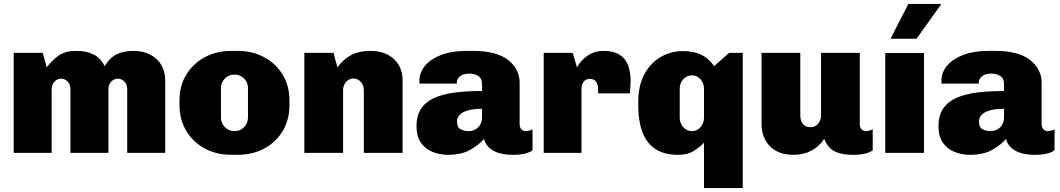

<svg xmlns="http://www.w3.org/2000/svg" viewBox="-20 -781 5415 981"><path d="M50 0V-511H198L219 -437Q248 -475 281 -498Q314 -521 370 -521Q420 -521 456.5 -503.5Q493 -486 515 -443Q541 -487 577 -504Q613 -521 661 -521Q712 -521 748.5 -501.5Q785 -482 804.5 -448.5Q824 -415 824 -371V0H630V-324Q630 -349 616 -364Q602 -379 582 -379Q569 -379 558 -372Q547 -365 540.5 -353Q534 -341 534 -324V0H340V-324Q340 -349 326 -364Q312 -379 292 -379Q279 -379 268 -372Q257 -365 250.5 -353Q244 -341 244 -324V0Z M1162 10Q1086 10 1026 -22.5Q966 -55 931.5 -112.5Q897 -170 897 -245V-266Q897 -342 931.5 -399Q966 -456 1026 -488.5Q1086 -521 1162 -521H1194Q1270 -521 1330 -488.5Q1390 -456 1424.5 -399Q1459 -342 1459 -266V-245Q1459 -169 1424.5 -111.5Q1390 -54 1330 -22Q1270 10 1194 10ZM1178 -111Q1198 -111 1213.5 -120.5Q1229 -130 1238 -146Q1247 -162 1247 -181V-330Q1247 -350 1238 -365.5Q1229 -381 1213.5 -390.5Q1198 -400 1178 -400Q1159 -400 1143 -390.5Q1127 -381 1118 -365.5Q1109 -350 1109 -330V-181Q1109 -162 1118 -146Q1127 -130 1143 -120.5Q1159 -111 1178 -111Z M1535 0V-511H1684L1704 -437Q1737 -481 1776.5 -501Q1816 -521 1873 -521Q1924 -521 1961 -501.5Q1998 -482 2017.5 -448.5Q2037 -415 2037 -371V0H1839V-320Q1839 -345 1823.5 -362.5Q1808 -380 1786 -380Q1772 -380 1759.5 -372Q1747 -364 1740 -350.5Q1733 -337 1733 -320V0Z M2269 10Q2228 10 2191 -4.5Q2154 -19 2131 -51Q2108 -83 2108 -137Q2108 -190 2131 -225Q2154 -260 2197.5 -280Q2241 -300 2303 -308Q2365 -316 2443 -316V-351Q2443 -380 2424 -392.5Q2405 -405 2378 -405Q2349 -405 2331.5 -392Q2314 -379 2314 -358V-354H2124Q2123 -356 2123 -360Q2123 -364 2123 -368Q2123 -411 2152 -445.5Q2181 -480 2235 -500.5Q2289 -521 2363 -521H2396Q2517 -521 2576 -474.5Q2635 -428 2635 -359V-148Q2635 -128 2645 -119.5Q2655 -111 2666 -111Q2675 -111 2684 -113.5Q2693 -116 2701 -120V-13Q2688 -3 2663.5 3.5Q2639 10 2600 10Q2556 10 2525 -0.5Q2494 -11 2476.5 -29Q2459 -47 2453 -71Q2427 -41 2382.5 -15.5Q2338 10 2269 10ZM2375 -111Q2393 -111 2408.5 -119.5Q2424 -128 2433.5 -144Q2443 -160 2443 -181V-225Q2397 -225 2369 -216.5Q2341 -208 2328 -193.5Q2315 -179 2315 -159Q2315 -130 2333.5 -120.5Q2352 -111 2375 -111Z M2758 0V-511H2906L2928 -437Q2931 -443 2940.5 -456.5Q2950 -470 2967 -485Q2984 -500 3008 -510.5Q3032 -521 3063 -521Q3112 -521 3142.5 -503.5Q3173 -486 3187.5 -451.5Q3202 -417 3202 -367Q3202 -355 3201 -338Q3200 -321 3198 -304H3036V-328Q3036 -342 3031 -353.5Q3026 -365 3017 -371.5Q3008 -378 2994 -378Q2984 -378 2975.5 -374Q2967 -370 2962 -363.5Q2957 -357 2954 -348Q2951 -339 2951 -328V0Z M3577 180V-52Q3561 -34 3528.5 -12Q3496 10 3443 10Q3377 10 3332 -17.5Q3287 -45 3264 -102Q3241 -159 3241 -246V-257Q3241 -345 3273 -403Q3305 -461 3357 -490.5Q3409 -520 3469 -520Q3523 -520 3561.5 -502Q3600 -484 3629 -443L3705 -511H3775V180ZM3515 -111Q3533 -111 3547 -120.5Q3561 -130 3569 -146Q3577 -162 3577 -181V-326Q3577 -346 3569 -361.5Q3561 -377 3547 -386.5Q3533 -396 3515 -396Q3498 -396 3483.5 -386.5Q3469 -377 3461 -361.5Q3453 -346 3453 -326V-181Q3453 -162 3461 -146Q3469 -130 3483.5 -120.5Q3498 -111 3515 -111Z M4035 10Q3957 10 3914 -33.5Q3871 -77 3871 -150V-511H4069V-191Q4069 -166 4081.5 -148.5Q4094 -131 4122 -131Q4137 -131 4149 -139Q4161 -147 4168 -161Q4175 -175 4175 -191V-511H4373V-148Q4373 -128 4383 -119.5Q4393 -111 4404 -111Q4413 -111 4422 -113.5Q4431 -116 4439 -120V-13Q4426 -3 4401.5 3.5Q4377 10 4338 10Q4294 10 4264.5 0.5Q4235 -9 4218 -27.5Q4201 -46 4191 -71Q4166 -33 4126 -11.5Q4086 10 4035 10Z M4503 0V-510H4701V0ZM4530 -583 4621 -761H4786L4788 -758L4663 -583Z M4936 10Q4895 10 4858 -4.5Q4821 -19 4798 -51Q4775 -83 4775 -137Q4775 -190 4798 -225Q4821 -260 4864.5 -280Q4908 -300 4970 -308Q5032 -316 5110 -316V-351Q5110 -380 5091 -392.5Q5072 -405 5045 -405Q5016 -405 4998.5 -392Q4981 -379 4981 -358V-354H4791Q4790 -356 4790 -360Q4790 -364 4790 -368Q4790 -411 4819 -445.5Q4848 -480 4902 -500.5Q4956 -521 5030 -521H5063Q5184 -521 5243 -474.5Q5302 -428 5302 -359V-148Q5302 -128 5312 -119.5Q5322 -111 5333 -111Q5342 -111 5351 -113.5Q5360 -116 5368 -120V-13Q5355 -3 5330.5 3.5Q5306 10 5267 10Q5223 10 5192 -0.5Q5161 -11 5143.5 -29Q5126 -47 5120 -71Q5094 -41 5049.5 -15.5Q5005 10 4936 10ZM5042 -111Q5060 -111 5075.5 -119.5Q5091 -128 5100.5 -144Q5110 -160 5110 -181V-225Q5064 -225 5036 -216.5Q5008 -208 4995 -193.5Q4982 -179 4982 -159Q4982 -130 5000.5 -120.5Q5019 -111 5042 -111Z"/></svg>

Font: Chivo Medium Black
Style: Regular
Weight: 900
Version: Version 2.002